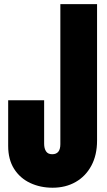

<svg xmlns="http://www.w3.org/2000/svg" viewBox="-20 -879 506 907"><path d="M228.5 7.8Q170.4 7.8 122.6 -14.6Q74.7 -37.1 46.6 -81.3Q18.6 -125.5 18.6 -189.9V-405.3H188.5V-200.2Q188.5 -177.7 197.5 -164.1Q206.5 -150.4 226.6 -150.4Q265.1 -150.4 265.1 -197.8V-859.4H438.5V-214.8Q438.5 -146.5 411.6 -96.4Q384.8 -46.4 337.4 -19.3Q290 7.8 228.5 7.8Z"/></svg>

Font: webenart
Style: Regular
Weight: 400
Designer: Vernon Adams
Foundry: Vernon Adams
Version: Version 2.116; ttfautohint (v1.8.3)